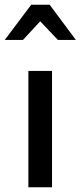

<svg xmlns="http://www.w3.org/2000/svg" viewBox="-56 -792 341 812"><path d="M164 -492H64V0H164ZM154 -772H76L-36 -623H41L114 -702L189 -623H265Z"/></svg>

Font: Geom
Style: Regular
Weight: 400
Version: Version 1.102